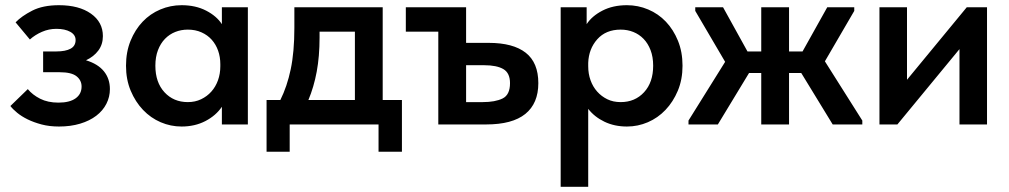

<svg xmlns="http://www.w3.org/2000/svg" viewBox="-20 -479 3884 739"><path d="M207 8Q170 8 140 0Q110 -8 86.5 -19.5Q63 -31 46 -45Q29 -59 20 -71L87 -136Q105 -114 134.5 -99Q164 -84 205 -84Q248 -84 271 -100.5Q294 -117 294 -146Q294 -170 274.5 -185.5Q255 -201 210 -201H146V-281H197Q232 -281 251.5 -291.5Q271 -302 271 -325Q271 -345 250.5 -356.5Q230 -368 197 -368Q168 -368 141.5 -356.5Q115 -345 95 -327L40 -393Q63 -417 104 -438Q145 -459 207 -459Q284 -459 330 -426.5Q376 -394 376 -340Q376 -308 358.5 -284.5Q341 -261 311 -247Q357 -233 380 -204.5Q403 -176 403 -136Q403 -106 389.5 -79.5Q376 -53 350.5 -33.5Q325 -14 288.5 -3Q252 8 207 8Z M679 8Q637 8 598.5 -8.5Q560 -25 530.5 -56Q501 -87 483 -130Q465 -173 465 -226Q465 -279 482.5 -322Q500 -365 529 -395.5Q558 -426 597 -442.5Q636 -459 679 -459Q733 -459 773.5 -438Q814 -417 834 -386V-451H934V0H834V-68Q811 -34 770.5 -13Q730 8 679 8ZM703 -86Q731 -86 754 -97Q777 -108 793.5 -126.5Q810 -145 819 -170Q828 -195 828 -224V-232Q828 -260 819.5 -284Q811 -308 795 -326Q779 -344 755.5 -354.5Q732 -365 703 -365Q677 -365 654.5 -356Q632 -347 615 -329.5Q598 -312 588 -286Q578 -260 578 -226Q578 -162 613 -124Q648 -86 703 -86Z M1006 -94H1059Q1085 -146 1099 -212.5Q1113 -279 1113 -372V-451H1453V-94H1527V105H1437V0H1095V105H1006ZM1210 -335Q1210 -262 1199 -203Q1188 -144 1167 -94H1346V-357H1210Z M1667 -357H1542V-451H1774V-314H1861Q1955 -314 2003.5 -276Q2052 -238 2052 -159Q2052 -81 2002 -40.5Q1952 0 1851 0H1667ZM1838 -86Q1886 -86 1914.5 -100Q1943 -114 1943 -159Q1943 -198 1917.5 -213Q1892 -228 1843 -228H1774V-86Z M2138 240V-451H2238V-386Q2258 -417 2298.5 -438Q2339 -459 2393 -459Q2436 -459 2475 -442.5Q2514 -426 2543 -395.5Q2572 -365 2589.5 -322Q2607 -279 2607 -226Q2607 -173 2589 -130Q2571 -87 2541.5 -56Q2512 -25 2473.5 -8.5Q2435 8 2393 8Q2345 8 2306.5 -10.5Q2268 -29 2244 -60V240ZM2369 -365Q2312 -365 2279 -328Q2246 -291 2244 -237V-224Q2244 -195 2253 -170Q2262 -145 2278.5 -126.5Q2295 -108 2317.5 -97Q2340 -86 2369 -86Q2424 -86 2459 -124Q2494 -162 2494 -226Q2494 -260 2484 -286Q2474 -312 2457 -329.5Q2440 -347 2417.5 -356Q2395 -365 2369 -365Z M2630 -15 2771 -241 2656 -437V-451H2763L2857 -281H2910V-451H3017V-281H3069L3164 -451H3268V-437L3155 -243L3299 -15V0H3185L3064 -198H3017V0H2910V-198H2863L2743 0H2630Z M3365 -451H3471V-172L3701 -451H3779V0H3673V-290L3434 0H3365Z"/></svg>

Font: Tilda Sans Semibold
Style: Regular
Weight: 600
Designer: ParaType Ltd
Foundry: ParaType Ltd
Version: Version 1.009